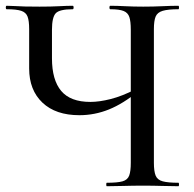

<svg xmlns="http://www.w3.org/2000/svg" viewBox="-22 -645 672 665"><path d="M431 -542Q431 -571 426 -586Q421 -601 406 -607Q391 -613 360 -613Q357 -613 357 -619Q357 -625 360 -625Q383 -625 411.5 -623.5Q440 -622 474 -622Q509 -622 540 -623.5Q571 -625 596 -625Q598 -625 598 -619Q598 -613 596 -613Q560 -613 541.5 -607.5Q523 -602 517 -587.5Q511 -573 511 -544V-81Q511 -52 517 -37Q523 -22 541.5 -17Q560 -12 596 -12Q598 -12 598 -6Q598 0 596 0Q571 0 540 -1Q509 -2 474 -2Q437 -2 405.5 -1Q374 0 348 0Q346 0 346 -6Q346 -12 348 -12Q385 -12 402.5 -17Q420 -22 425.5 -37Q431 -52 431 -81ZM457 -329Q405 -286 355.5 -266Q306 -246 253 -246Q171 -246 125 -289.5Q79 -333 79 -408V-544Q79 -573 73.5 -587.5Q68 -602 51.5 -607.5Q35 -613 1 -613Q-2 -613 -2 -619Q-2 -625 1 -625Q16 -625 30 -624Q44 -623 64 -622.5Q84 -622 115 -622Q156 -622 183 -623.5Q210 -625 230 -625Q233 -625 233 -619Q233 -613 230 -613Q184 -613 171 -599Q158 -585 158 -542V-443Q158 -368 190 -330Q222 -292 291 -292Q322 -292 361.5 -302Q401 -312 448 -336Z"/></svg>

Font: Cormorant Medium
Style: Regular
Weight: 500
Designer: Christian Thalmann (Catharsis Fonts)
Foundry: Catharsis Fonts
Version: Version 4.000